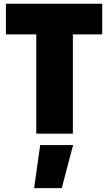

<svg xmlns="http://www.w3.org/2000/svg" viewBox="-20 -694 562 997"><path d="M157.1 282.8 188.7 59.3H359.6L300.8 282.8ZM168.4 0V-515.4H10.8V-674.5H510.8V-515.4H358.4V0Z"/></svg>

Font: Titillium Web SemiBold
Style: Regular
Weight: 600
Designer: Mohamed Gaber, Accademia di Belle Arti di Urbino
Foundry: Kief Type Foundry, Accademia di Belle Arti di Urbino
Version: Version 3.000; ttfautohint (v1.8.4)